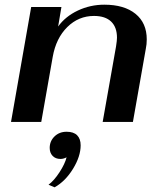

<svg xmlns="http://www.w3.org/2000/svg" viewBox="-20 -520 688 819"><path d="M113 -490H242L228 -407Q259 -450 312 -475Q365 -500 425 -500Q510 -500 558 -461Q606 -422 606 -352Q606 -331 602 -312L547 0H418L475 -322Q479 -348 479 -359Q479 -404 454 -428Q429 -452 381 -452Q315 -452 267 -404.5Q219 -357 205 -278L156 0H27ZM187 268Q211 250 234 214.5Q257 179 264 151Q251 158 238 158Q217 158 204.5 145Q192 132 192 111Q192 82 212.5 62Q233 42 264 42Q294 42 309 57Q324 72 324 100Q324 147 291.5 200Q259 253 213 279Z"/></svg>

Font: Fahkwang SemiBold
Style: Italic
Weight: 600
Italic angle: -10°
Version: Version 1.000; ttfautohint (v1.6)